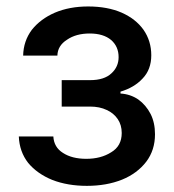

<svg xmlns="http://www.w3.org/2000/svg" viewBox="-20 -573 545 603"><path d="M39.1 -144.5Q66.4 -144.5 147.5 -144.5Q149.4 -110.4 177.7 -92.8Q206.1 -74.2 251 -74.2Q296.9 -74.2 329.1 -94.7Q362.3 -114.3 362.3 -155.3Q362.3 -180.7 349.6 -199.2Q336.9 -217.8 315.4 -227.5Q293 -238.3 262.7 -238.3Q233.4 -238.3 173.8 -238.3Q173.8 -258.8 173.8 -321.3Q196.3 -321.3 262.7 -321.3Q307.6 -321.3 330.1 -342.8Q352.5 -363.3 352.5 -393.6Q352.5 -426.8 329.1 -447.3Q304.7 -467.8 261.7 -467.8Q218.8 -467.8 190.4 -448.2Q161.1 -429.7 160.2 -398.4Q124 -398.4 52.7 -398.4Q53.7 -444.3 80.1 -479.5Q107.4 -513.7 152.3 -533.2Q198.2 -552.7 256.8 -552.7Q317.4 -552.7 362.3 -533.2Q406.2 -513.7 430.7 -479.5Q455.1 -444.3 455.1 -399.4Q455.1 -354.5 427.7 -326.2Q401.4 -297.9 358.4 -285.2Q358.4 -283.2 358.4 -279.3Q389.6 -277.3 414.1 -260.7Q438.5 -243.2 453.1 -214.8Q466.8 -187.5 466.8 -151.4Q466.8 -101.6 439.5 -65.4Q411.1 -28.3 363.3 -8.8Q314.5 10.7 252.9 10.7Q192.4 10.7 144.5 -7.8Q96.7 -27.3 68.4 -61.5Q41 -96.7 39.1 -144.5Z"/></svg>

Font: DeepSea
Style: Medium
Weight: 500
Designer: Stem
Version: Version 3.019;git-0a5106e0b